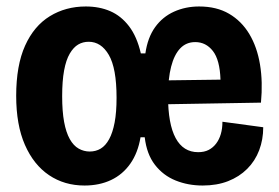

<svg xmlns="http://www.w3.org/2000/svg" viewBox="-20 -560 861 593"><path d="M241 13Q179 13 131.5 -19Q84 -51 57 -112.5Q30 -174 30 -264Q30 -358 57.5 -419Q85 -480 134 -510Q183 -540 245 -540Q287 -540 320.5 -525.5Q354 -511 378.5 -479Q403 -447 415 -395H429Q436 -444 459 -476Q482 -508 517.5 -524Q553 -540 595 -540Q649 -540 687.5 -517.5Q726 -495 750 -455Q774 -415 783 -361Q792 -307 786 -243L434 -237V-311L661 -314Q659 -375 637.5 -402.5Q616 -430 583 -430Q555 -430 536.5 -410.5Q518 -391 508.5 -354Q499 -317 499 -263Q499 -177 522.5 -133.5Q546 -90 592 -90Q611 -90 624.5 -97Q638 -104 647.5 -116.5Q657 -129 662 -146Q667 -163 667 -184L793 -167Q793 -129 780.5 -96Q768 -63 743.5 -38.5Q719 -14 684.5 -0.5Q650 13 606 13Q561 13 522.5 -2.5Q484 -18 458.5 -51Q433 -84 427 -136H414Q406 -88 382.5 -54.5Q359 -21 323 -4Q287 13 241 13ZM257 -92Q276 -92 291 -101Q306 -110 317 -130Q328 -150 334 -181.5Q340 -213 340 -258Q340 -304 334 -337Q328 -370 316 -390.5Q304 -411 288.5 -421Q273 -431 254 -431Q236 -431 221.5 -422.5Q207 -414 195.5 -394.5Q184 -375 178 -342.5Q172 -310 172 -263Q172 -216 178 -183.5Q184 -151 195.5 -130.5Q207 -110 223 -101Q239 -92 257 -92Z"/></svg>

Font: Bricolage Grotesque 36pt SemiCondensed
Style: Bold
Weight: 700
Width: 4
Designer: Mathieu Triay
Foundry: Atelier Triay
Version: Version 1.001;gftools[0.9.33.dev8+g029e19f]